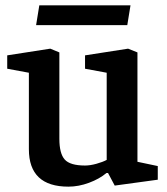

<svg xmlns="http://www.w3.org/2000/svg" viewBox="-20 -687 625 718"><path d="M236 11Q162 11 125 -24Q88 -59 88 -129V-415L7 -430V-480L168 -505L202 -491V-168Q202 -113 222 -90.5Q242 -68 298 -68Q317 -68 340.5 -74.5Q364 -81 379 -89V-415L298 -430V-480L459 -505L494 -491V-82L570 -66V-15L409 7L384 -40H378Q352 -18 313 -3.5Q274 11 236 11ZM115 -593 127 -667H468L456 -593Z"/></svg>

Font: Faustina Light SemiBold
Style: Regular
Weight: 600
Version: Version 1.200